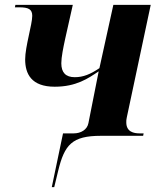

<svg xmlns="http://www.w3.org/2000/svg" viewBox="-20 -556 675 786"><path d="M192 210H202L218 144C244 36 275 0 393 0H566L568 -10H551C528 -10 497 -16 497 -55C497 -61 497 -67 499 -75L597 -536H444L387 -277C350 -252 321 -240 286 -240C249 -240 231 -259 231 -297C231 -322 239 -361 247 -398L278 -536H43L41 -526H59C97 -526 112 -518 112 -491C112 -457 83 -364 83 -313C83 -254 108 -201 204 -201C292 -201 341 -235 384 -264L342 -52C337 -25 311 -10 282 -10H238Z"/></svg>

Font: Noto Serif Display
Style: Bold Italic
Weight: 700
Italic angle: -12°
Designer: Monotype Design Team
Foundry: Monotype Imaging Inc.
Version: Version 2.009